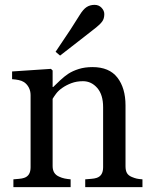

<svg xmlns="http://www.w3.org/2000/svg" viewBox="-20 -771 631 791"><path d="M566.9 0H331.1V-32.2Q342.3 -33.2 355.7 -34.2Q369.1 -35.2 377.9 -38.1Q391.6 -42.5 398.2 -53.5Q404.8 -64.5 404.8 -82V-329.6Q404.8 -380.9 380.6 -408.7Q356.4 -436.5 321.8 -436.5Q295.9 -436.5 274.4 -428.5Q252.9 -420.4 236.3 -408.7Q220.2 -397.5 210.7 -384.5Q201.2 -371.6 196.8 -363.8V-86.9Q196.8 -70.3 203.6 -59.6Q210.4 -48.8 224.1 -43Q234.4 -38.1 246.3 -35.6Q258.3 -33.2 271 -32.2V0H35.2V-32.2Q46.4 -33.2 58.3 -34.2Q70.3 -35.2 79.1 -38.1Q92.8 -42.5 99.4 -53.5Q106 -64.5 106 -82V-379.4Q106 -396 98.9 -409.9Q91.8 -423.8 79.1 -432.6Q69.8 -438.5 57.1 -441.2Q44.4 -443.8 29.8 -444.8V-476.6L189.9 -487.3L196.8 -480.5V-412.6H199.2Q210.9 -424.3 228.5 -440.7Q246.1 -457 261.7 -467.3Q279.8 -479 304.7 -486.8Q329.6 -494.6 360.8 -494.6Q430.2 -494.6 463.6 -451.4Q497.1 -408.2 497.1 -336.4V-85.9Q497.1 -68.8 502.9 -58.3Q508.8 -47.9 522.9 -42Q534.7 -37.1 543.2 -35.2Q551.8 -33.2 566.9 -32.2ZM409.7 -712.9Q409.7 -694.3 401.1 -682.6Q392.6 -670.9 376 -657.7Q351.6 -638.2 312.3 -607.9Q272.9 -577.6 227.5 -542L209 -557.6Q252.9 -622.6 270.3 -649.2Q287.6 -675.8 307.6 -708Q322.8 -732.9 336.9 -741.9Q351.1 -751 369.6 -751Q387.2 -751 398.4 -739Q409.7 -727.1 409.7 -712.9Z"/></svg>

Font: UniBurma_GGSerif
Style: Book
Weight: 400
Designer: Victor San Kho Lin (for Burmese only and related typography optimization with it)
Foundry: http://www.unimm.org
Version: 2.0